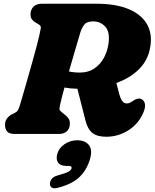

<svg xmlns="http://www.w3.org/2000/svg" viewBox="-20 -720 831 1032"><path d="M753.5 -122.5Q729.5 -59 673.8 -22Q618 15 550.5 15Q503.5 15 477.5 -4.8Q451.5 -24.5 439.5 -72L396 -243Q358.5 -243.5 326.5 -249.5Q319 -221.5 312.8 -197.8Q306.5 -174 303 -157.5Q297.5 -131.5 301.8 -126.5Q306 -121.5 314 -115L325.5 -106Q338.5 -96 347 -85Q355.5 -74 355.5 -56Q355.5 -31 340.5 -15.5Q325.5 0 295.5 0H59.5Q28.5 0 17.8 -13.8Q7 -27.5 7 -49Q7 -70.5 18.5 -84.5Q30 -98.5 44 -105.5L60 -113.5Q71 -119 76 -127.2Q81 -135.5 86 -151.5Q91 -168.5 102 -205.5Q113 -242.5 126.2 -289.5Q139.5 -336.5 153 -384.2Q166.5 -432 176.8 -471Q187 -510 191.5 -530Q197.5 -558.5 199.5 -569.8Q201.5 -581 185.5 -590.5L172.5 -598Q159.5 -605.5 151.8 -615.8Q144 -626 144 -642.5Q144 -668 160 -684Q176 -700 205 -700H498Q605 -700 675.2 -669.5Q745.5 -639 774 -582.5Q802.5 -526 783.5 -447.5Q769 -388 722.8 -343.8Q676.5 -299.5 605.5 -274L621.5 -212.5Q627 -192 636.5 -178Q646 -164 662 -164Q672.5 -164 682.5 -170Q692.5 -176 702.5 -182.5Q708.5 -186.5 718.8 -189.2Q729 -192 737.5 -188.5Q753.5 -182 758.2 -164.8Q763 -147.5 753.5 -122.5ZM411 -543Q402.5 -514 385.5 -456.2Q368.5 -398.5 350.5 -336Q375.5 -330 410 -330Q455 -330 487.2 -352Q519.5 -374 538.8 -409.8Q558 -445.5 563.5 -487.5Q571.5 -548.5 545.8 -576.8Q520 -605 480.5 -605Q447 -605 433.2 -587.8Q419.5 -570.5 411 -543ZM340 172Q305.5 172 292.8 154.8Q280 137.5 287.5 108.5Q296.5 75 327.5 54.5Q358.5 34 394.5 34Q437 34 457.2 58.8Q477.5 83.5 465 130.5Q449.5 188.5 410 228.8Q370.5 269 290.5 289.5Q268.5 295.5 258 288Q247.5 280.5 248.5 265.5Q249.5 251 259.5 239.8Q269.5 228.5 290 223Q335 210.5 348.5 202.5Q362 194.5 364.5 185Q368 172 350 172Z"/></svg>

Font: Fraunces 9pt S100 Black
Style: Italic
Weight: 900
Italic angle: -16°
Version: Version 1.000; ttfautohint (v1.8.3)